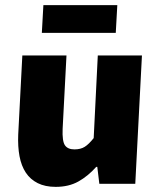

<svg xmlns="http://www.w3.org/2000/svg" viewBox="-20 -716 618 748"><path d="M67 -500H239L224 -214Q222 -166 233 -150Q244 -134 270 -134Q294 -134 310 -144Q326 -154 345 -178L361 -500H533L507 0H367L359 -66H355Q323 -30 285.5 -9Q248 12 197 12Q156 12 127 -2.5Q98 -17 80.5 -43.5Q63 -70 56 -107.5Q49 -145 51 -192ZM149 -696H437L431 -588H143Z"/></svg>

Font: Kilde Sans Black
Style: Regular
Weight: 900
Italic angle: -3°
Designer: Paul D. Hunt
Foundry: Adobe Systems Incorporated
Version: Version 1.050;PS Version 1.000;hotconv 1.0.70;makeotf.lib2.5